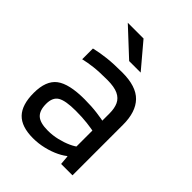

<svg xmlns="http://www.w3.org/2000/svg" viewBox="-201 -787 896 896"><g transform="rotate(45 246.5 -339.0)"><path d="M31 -144Q31 -225 74.5 -258Q118 -291 220 -291Q267 -291 304.5 -286Q342 -281 363 -276V-211Q338 -216 305.5 -220Q273 -224 229 -224Q162 -224 135 -208Q108 -192 108 -149Q108 -105 129.5 -85.5Q151 -66 202 -66Q234 -66 265 -73.5Q296 -81 321 -92.5Q346 -104 359 -116V-54Q341 -37 312.5 -23Q284 -9 249 -0.5Q214 8 178 8Q102 8 66.5 -29Q31 -66 31 -144ZM356 0 352 -46H349V-327Q349 -360 338.5 -383Q328 -406 302.5 -418Q277 -430 231 -430Q177 -430 143 -426Q109 -422 80 -415V-486Q118 -495 158.5 -499.5Q199 -504 256 -504Q348 -504 389.5 -461Q431 -418 431 -334V0ZM110 -686H214L317 -564H241Z"/></g></svg>

Font: Blinker
Style: Regular
Weight: 400
Designer: Juergen Huber
Foundry: supertype
Version: 1.017